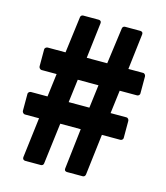

<svg xmlns="http://www.w3.org/2000/svg" viewBox="-103 -741 719 833"><g transform="rotate(15 256.5 -325.0)"><path d="M76 -2C75 9 83 12 88 12H158C163 12 169 9 170 2L193 -183H285L264 -1C263 10 271 12 276 12H346C352 12 357 8 358 1L380 -183H463C468 -183 475 -187 475 -195V-271C475 -276 471 -284 463 -284H392L405 -388H483C488 -388 495 -392 495 -400V-476C495 -481 491 -489 483 -489H417L436 -649C437 -660 429 -662 424 -662H356C351 -662 345 -659 344 -652L322 -489H230L249 -649C250 -660 242 -662 237 -662H168C163 -662 157 -659 156 -652L135 -488H55C50 -488 42 -484 42 -476V-400C42 -395 47 -387 55 -387H122L109 -283H35C30 -283 22 -279 22 -271V-195C22 -190 27 -182 35 -182H98ZM204 -283 217 -387H310L297 -283Z"/></g></svg>

Font: Falling Sky
Style: Bd
Weight: 700
Designer: Paul D. Hunt
Foundry: Adobe Systems Incorporated
Version: Version 1.02